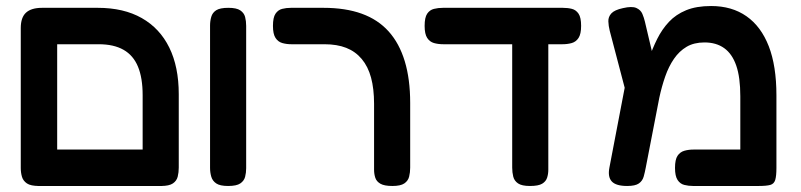

<svg xmlns="http://www.w3.org/2000/svg" viewBox="-20 -609 2660 638"><path d="M110 9Q82 9 69.5 0.5Q57 -8 53 -21.5Q49 -35 49 -51V-516Q49 -551 66.5 -567Q84 -583 120 -583H305Q391 -583 451 -549Q511 -515 542.5 -451Q574 -387 574 -296V-52Q574 -36 570.5 -22Q567 -8 554.5 0.5Q542 9 515 9Q488 9 475 1.5Q462 -6 458 -18.5Q454 -31 454 -45V-293Q454 -350 438.5 -387.5Q423 -425 390.5 -443.5Q358 -462 308 -462H170V-52Q170 -35 166.5 -21.5Q163 -8 150.5 0.5Q138 9 110 9ZM105 9 106 -112H518L519 9Z M738 9Q711 9 698.5 0.5Q686 -8 682 -22Q678 -36 678 -51V-524Q678 -539 682 -553Q686 -567 698.5 -575Q711 -583 739 -583Q766 -583 778.5 -574.5Q791 -566 794.5 -552.5Q798 -539 798 -523V-50Q798 -35 794.5 -21.5Q791 -8 778.5 0.5Q766 9 738 9Z M1284 9Q1257 9 1244 1.5Q1231 -6 1227 -18.5Q1223 -31 1223 -45V-264Q1223 -314 1213 -351Q1203 -388 1182 -413Q1161 -438 1130.5 -450Q1100 -462 1058 -462H948Q932 -462 918 -466Q904 -470 895.5 -483Q887 -496 887 -523Q887 -551 895.5 -563.5Q904 -576 917.5 -579.5Q931 -583 947 -583H1055Q1128 -583 1182 -563.5Q1236 -544 1271.5 -504.5Q1307 -465 1325 -405.5Q1343 -346 1343 -267V-52Q1343 -36 1339.5 -22Q1336 -8 1323.5 0.5Q1311 9 1284 9Z M1453 -462Q1436 -462 1422 -466Q1408 -470 1399.5 -483Q1391 -496 1391 -523Q1391 -551 1399.5 -563.5Q1408 -576 1422 -579.5Q1436 -583 1452 -583H1850Q1867 -583 1880.5 -579.5Q1894 -576 1902.5 -563.5Q1911 -551 1911 -523Q1911 -496 1902.5 -483Q1894 -470 1880 -466Q1866 -462 1849 -462ZM1741 9Q1714 9 1701.5 0.5Q1689 -8 1685.5 -22Q1682 -36 1682 -52V-487L1802 -479V-45Q1802 -31 1798 -18.5Q1794 -6 1781.5 1.5Q1769 9 1741 9Z M2560 -292V-51Q2560 -24 2556 -11Q2552 2 2539.5 5.5Q2527 9 2500 9H2283Q2268 9 2254 5.5Q2240 2 2231.5 -11Q2223 -24 2223 -51Q2223 -79 2231.5 -91.5Q2240 -104 2254 -108Q2268 -112 2284 -112H2440V-289Q2440 -352 2426.5 -391Q2413 -430 2386.5 -449Q2360 -468 2321 -468Q2286 -468 2261.5 -453.5Q2237 -439 2219.5 -413.5Q2202 -388 2190.5 -355Q2179 -322 2171 -285L2126 -53Q2123 -37 2119 -22.5Q2115 -8 2103 0.5Q2091 9 2064 9Q2027 9 2013 -6Q1999 -21 2005 -52L2067 -376L2110 -337Q2123 -375 2135.5 -411.5Q2148 -448 2164 -480Q2180 -512 2203 -536.5Q2226 -561 2260 -575Q2294 -589 2343 -589Q2412 -589 2460.5 -555Q2509 -521 2534.5 -455.5Q2560 -390 2560 -292ZM2074 -248 2006 -507Q2002 -523 2001.5 -538Q2001 -553 2011.5 -564.5Q2022 -576 2050 -582Q2080 -589 2094.5 -582.5Q2109 -576 2114.5 -563Q2120 -550 2123 -537L2168 -346Z"/></svg>

Font: Fredoka Light Medium
Style: Regular
Weight: 500
Version: Version 2.001